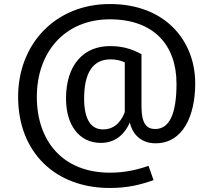

<svg xmlns="http://www.w3.org/2000/svg" viewBox="-20 -721 1060 954"><path d="M526 -701C254 -701 70 -501 70 -240C70 37 256 213 525 213C616 213 677 197 743 174L718 103C664 122 601 137 526 137C293 137 163 -19 163 -240C163 -461 301 -625 526 -625C743 -625 857 -498 857 -305C857 -149 819 -80 751 -80C708 -80 683 -107 683 -193V-452C627 -482 580 -492 526 -492C400 -492 308 -404 308 -231C308 -99 374 -11 481 -11C560 -11 603 -62 625 -112C635 -67 670 -9 753 -9C888 -9 950 -144 950 -307C950 -516 804 -701 526 -701ZM492 -78C430 -78 398 -131 398 -231C398 -360 442 -426 529 -426C559 -426 580 -420 600 -411V-164C589 -135 561 -78 492 -78Z"/></svg>

Font: FSans
Style: Regular
Weight: 400
Designer: Carrois Corporate & Edenspiekermann AG
Foundry: Carrois Corporate GbR & Edenspiekermann AG
Version: Version 4.106;PS 004.106;hotconv 1.0.70;makeotf.lib2.5.58329